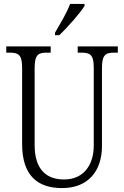

<svg xmlns="http://www.w3.org/2000/svg" viewBox="-20 -951 634 981"><path d="M261 -784V-771H283C327 -813 391 -886 412 -921V-931H338C322 -886 290 -834 261 -784ZM297 10C433 10 501 -80 501 -205V-603C501 -672 520 -682 565 -682H582V-714H377V-682H396C440 -682 459 -672 459 -606V-207C459 -115 413 -34 307 -34C217 -34 157 -85 157 -210V-603C157 -673 176 -682 220 -682H239V-714H12V-682H29C73 -682 93 -672 93 -606V-215C93 -53 173 10 297 10Z"/></svg>

Font: Noto Serif Thai Condensed Light
Style: Regular
Weight: 300
Width: 3
Designer: Monotype Design Team
Foundry: Monotype Imaging Inc.
Version: Version 2.002